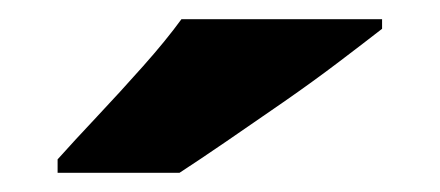

<svg xmlns="http://www.w3.org/2000/svg" viewBox="-20 -786 458 200"><path d="M378 -756Q360 -742 333 -721.5Q306 -701 275 -679.5Q244 -658 215.5 -638.5Q187 -619 167 -606H40V-620Q57 -639 81 -664.5Q105 -690 129 -717Q153 -744 169 -766H378Z"/></svg>

Font: Noto Sans Georgian Black
Style: Regular
Weight: 900
Designer: Monotype Design Team, Akaki Razmadze
Foundry: Google LLC
Version: Version 2.005; ttfautohint (v1.8.4.7-5d5b)